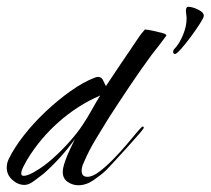

<svg xmlns="http://www.w3.org/2000/svg" viewBox="-25 -545 624 569"><path d="M207 4Q190 4 175.5 -6Q161 -16 161 -35Q161 -47 167.5 -66Q174 -85 183 -103.5Q192 -122 197 -133Q177 -105 153.5 -79Q130 -53 104 -30Q94 -23 77.5 -10Q61 3 48 3Q28 3 11.5 -12Q-5 -27 -5 -48Q-5 -62 1 -74Q17 -107 45.5 -143.5Q74 -180 110 -214Q146 -248 184 -275Q222 -302 256 -315Q262 -317 266 -317Q276 -317 280.5 -307Q285 -297 289 -290Q308 -319 327 -347Q346 -375 365 -403Q374 -416 383.5 -430.5Q393 -445 403 -456Q404 -458 406 -457.5Q408 -457 409 -457Q413 -457 427.5 -454Q442 -451 455 -447.5Q468 -444 468 -440Q468 -439 467 -438Q457 -424 446 -410Q435 -396 424 -382Q391 -337 359.5 -290Q328 -243 297 -195Q278 -164 258.5 -132Q239 -100 224 -65Q217 -51 217 -39Q217 -21 234 -21Q249 -21 269 -36Q289 -51 310.5 -73Q332 -95 351 -117.5Q370 -140 382.5 -155Q395 -170 398 -170Q401 -170 401 -166Q401 -164 386 -146.5Q371 -129 350 -106Q329 -83 312 -64.5Q295 -46 290 -41Q274 -26 252 -11Q230 4 207 4ZM45 -24Q53 -24 63 -28.5Q73 -33 79 -37Q104 -51 130.5 -74.5Q157 -98 181 -125Q205 -152 220 -175Q234 -196 246.5 -218.5Q259 -241 272 -262Q205 -233 149 -183.5Q93 -134 55 -71Q51 -64 44.5 -51.5Q38 -39 38 -31Q38 -24 45 -24ZM494 -385Q490 -385 489 -387.5Q488 -390 488 -391Q488 -394 490 -398Q506 -414 517 -440.5Q528 -467 528 -490Q528 -496 527 -502Q526 -508 526 -514Q526 -525 534 -525Q540 -525 550.5 -521.5Q561 -518 570 -512Q579 -506 579 -498Q579 -493 567.5 -475Q556 -457 540.5 -436Q525 -415 511.5 -400Q498 -385 494 -385Z"/></svg>

Font: Caramel
Style: Regular
Weight: 400
Designer: Robert E. Leuschke
Foundry: Robert E. Leuschke
Version: Version 1.010